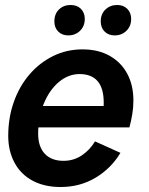

<svg xmlns="http://www.w3.org/2000/svg" viewBox="-20 -739 599 770"><path d="M223 11Q158 11 110.5 -14.5Q63 -40 38 -87Q13 -134 13 -194Q13 -266 35 -329Q57 -392 97.5 -439.5Q138 -487 192.5 -514Q247 -541 311 -541Q374 -541 420 -515Q466 -489 490.5 -443Q515 -397 515 -336Q515 -308 510.5 -281Q506 -254 499 -228H96L115 -314H432L390 -266Q393 -281 394.5 -296Q396 -311 396 -327Q396 -385 371.5 -413.5Q347 -442 299 -442Q254 -442 216 -410Q178 -378 155.5 -323Q133 -268 133 -203Q133 -151 159.5 -122.5Q186 -94 235 -94Q275 -94 307.5 -115.5Q340 -137 361 -172L463 -126Q426 -64 363.5 -26.5Q301 11 223 11ZM440 -597Q415 -597 399.5 -612.5Q384 -628 384 -653Q384 -683 403 -701Q422 -719 450 -719Q475 -719 490.5 -703.5Q506 -688 506 -663Q506 -634 487 -615.5Q468 -597 440 -597ZM254 -597Q229 -597 213.5 -612.5Q198 -628 198 -653Q198 -683 216.5 -701Q235 -719 263 -719Q289 -719 304.5 -703.5Q320 -688 320 -663Q320 -634 301 -615.5Q282 -597 254 -597Z"/></svg>

Font: Radio Canada Big Medium
Style: Italic
Weight: 500
Italic angle: -12°
Designer: Étienne Aubert Bonn
Foundry: Coppers and Brasses
Version: Version 1.001